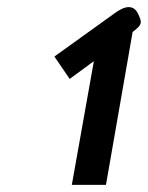

<svg xmlns="http://www.w3.org/2000/svg" viewBox="-20 -932 416 540"><path d="M244 -760 176 -710 133 -773 300 -893Q325 -912 342 -912Q359 -912 368 -894Q376 -878 376 -870Q376 -861 364 -851L353 -842L278 -412H182Z"/></svg>

Font: Niramit Medium
Style: Italic
Weight: 500
Italic angle: -10°
Designer: Katatrad Aksorn Co.,Ltd.
Foundry: Cadson Demak Co.,Ltd.
Version: Version 1.000; ttfautohint (v1.6)